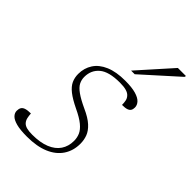

<svg xmlns="http://www.w3.org/2000/svg" viewBox="-217 -802 898 898"><g transform="rotate(45 232.0 -353.0)"><path d="M74.5 -80Q75.5 -65 78.2 -52.8Q81 -40.5 89 -31Q97 -22 111.5 -18Q126 -14 149 -14Q201.5 -14 237 -28.5Q272.5 -43 290.2 -69.5Q308 -96 308 -132Q308 -153 300 -171.5Q292 -190 270.2 -208Q248.5 -226 207 -245.5Q165.5 -265.5 142 -284Q118.5 -302.5 109.2 -322.8Q100 -343 100 -367Q100 -406 119.8 -436.2Q139.5 -466.5 179.2 -483.5Q219 -500.5 278.5 -500.5Q322 -500.5 348.8 -492.8Q375.5 -485 387.2 -472Q399 -459 399 -443.5Q399 -432 394.5 -424.5Q390 -417 379 -413.2Q368 -409.5 347.5 -409.5Q347.5 -424 345 -436.2Q342.5 -448.5 334 -457.5Q326 -467 309.5 -471.8Q293 -476.5 267 -476.5Q194 -476.5 162 -449.2Q130 -422 130 -377.5Q130 -358 138.5 -341.5Q147 -325 169.8 -308.8Q192.5 -292.5 234.5 -273Q277 -254 299.5 -233.2Q322 -212.5 330.2 -190.5Q338.5 -168.5 338.5 -143.5Q338.5 -97.5 315.5 -62.8Q292.5 -28 247.8 -9Q203 10 138 10Q93 10 67 3Q41 -4 29.8 -15.8Q18.5 -27.5 18.5 -42Q18.5 -55 23.5 -63.5Q28.5 -72 41 -76Q53.5 -80 74.5 -80ZM264 -553 410 -716.5H463.5L461.5 -709L288 -553Z"/></g></svg>

Font: Newsreader 9pt ExtraLight
Style: Italic
Weight: 250
Italic angle: -17°
Designer: Hugues Gentile
Foundry: Production Type
Version: Version 1.003